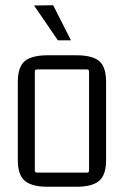

<svg xmlns="http://www.w3.org/2000/svg" viewBox="-20 -707 473 733"><path d="M311 -442H122Q113 -442 113 -434V-56Q113 -48 122 -48H311Q320 -48 320 -56V-434Q320 -442 311 -442ZM48 -96V-394Q48 -452 75 -474Q102 -496 162 -496H271Q332 -496 358.5 -474Q385 -452 385 -394V-96Q385 -39 358.5 -16.5Q332 6 271 6H162Q102 6 75 -16.5Q48 -39 48 -96ZM110 -686 201 -553H251L183 -687Z"/></svg>

Font: Gemunu Libre ExtraLight Light
Style: Regular
Weight: 300
Version: Version 1.100